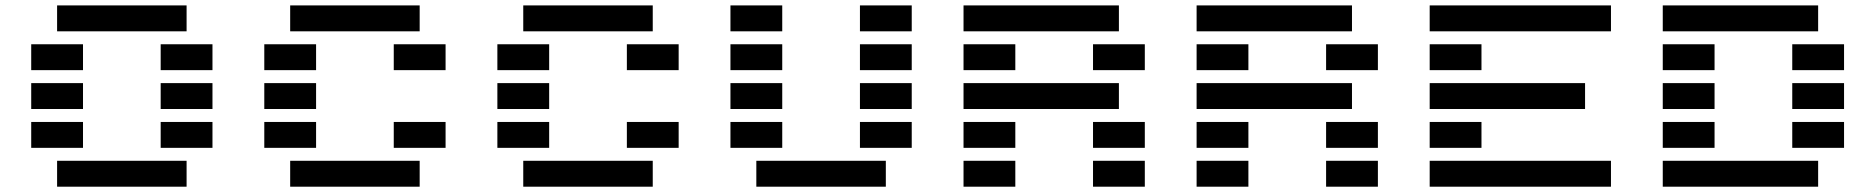

<svg xmlns="http://www.w3.org/2000/svg" viewBox="-20 -704 7071 724"><path d="M195.3 0V-97.7H683.6V0ZM683.6 -683.6V-585.9H195.3V-683.6ZM97.7 -439.5V-537.1H293V-439.5ZM585.9 -439.5V-537.1H781.2V-439.5ZM97.7 -293V-390.6H293V-293ZM585.9 -293V-390.6H781.2V-293ZM97.7 -146.5V-244.1H293V-146.5ZM585.9 -146.5V-244.1H781.2V-146.5Z M1074.2 0V-97.7H1562.5V0ZM1562.5 -683.6V-585.9H1074.2V-683.6ZM976.6 -439.5V-537.1H1171.9V-439.5ZM1464.8 -439.5V-537.1H1660.2V-439.5ZM976.6 -293V-390.6H1171.9V-293ZM976.6 -146.5V-244.1H1171.9V-146.5ZM1464.8 -146.5V-244.1H1660.2V-146.5Z M1953.1 0V-97.7H2441.4V0ZM2441.4 -683.6V-585.9H1953.1V-683.6ZM1855.5 -439.5V-537.1H2050.8V-439.5ZM2343.8 -439.5V-537.1H2539.1V-439.5ZM1855.5 -293V-390.6H2050.8V-293ZM1855.5 -146.5V-244.1H2050.8V-146.5ZM2343.8 -146.5V-244.1H2539.1V-146.5Z M2734.4 -585.9V-683.6H2929.7V-585.9ZM3222.7 -585.9V-683.6H3418V-585.9ZM2734.4 -439.5V-537.1H2929.7V-439.5ZM3222.7 -439.5V-537.1H3418V-439.5ZM2734.4 -293V-390.6H2929.7V-293ZM3222.7 -293V-390.6H3418V-293ZM2734.4 -146.5V-244.1H2929.7V-146.5ZM3222.7 -146.5V-244.1H3418V-146.5ZM2832 0V-97.7H3320.3V0Z M4101.6 0V-97.7H4296.9V0ZM4199.2 -683.6V-585.9H3613.3V-683.6ZM3613.3 -439.5V-537.1H3808.6V-439.5ZM4101.6 -439.5V-537.1H4296.9V-439.5ZM3613.3 -293V-390.6H4199.2V-293ZM3613.3 -146.5V-244.1H3808.6V-146.5ZM4101.6 -146.5V-244.1H4296.9V-146.5ZM3613.3 0V-97.7H3808.6V0Z M4980.5 0V-97.7H5175.8V0ZM5078.1 -683.6V-585.9H4492.2V-683.6ZM4492.2 -439.5V-537.1H4687.5V-439.5ZM4980.5 -439.5V-537.1H5175.8V-439.5ZM4492.2 -293V-390.6H5078.1V-293ZM4492.2 -146.5V-244.1H4687.5V-146.5ZM4980.5 -146.5V-244.1H5175.8V-146.5ZM4492.2 0V-97.7H4687.5V0Z M6054.7 -97.7V0H5371.1V-97.7ZM5371.1 -585.9V-683.6H6054.7V-585.9ZM5371.1 -439.5V-537.1H5566.4V-439.5ZM5371.1 -293V-390.6H5957V-293ZM5371.1 -146.5V-244.1H5566.4V-146.5Z M6250 0V-97.7H6835.9V0ZM6835.9 -683.6V-585.9H6250V-683.6ZM6250 -439.5V-537.1H6445.3V-439.5ZM6738.3 -439.5V-537.1H6933.6V-439.5ZM6250 -293V-390.6H6445.3V-293ZM6738.3 -293V-390.6H6933.6V-293ZM6250 -146.5V-244.1H6445.3V-146.5ZM6738.3 -146.5V-244.1H6933.6V-146.5Z"/></svg>

Font: Trigram
Style: Regular
Weight: 400
Designer: GGBotNet
Foundry: GGBotNet
Version: 1.05